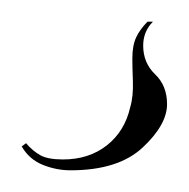

<svg xmlns="http://www.w3.org/2000/svg" viewBox="-20 -20 174 177"><path d="M116 0H121Q112 9 112 22Q112 38 123 48.5Q134 59 134 76Q134 95 111.5 116Q89 137 45 137Q32 137 19.5 132Q7 127 0 115L4 112Q10 119 17 123Q24 127 38 127Q62 127 78.5 114Q95 101 100 79Q103 69 102.5 55Q102 41 102 34Q102 22 105.5 14.5Q109 7 116 0Z"/></svg>

Font: Ballet
Style: Regular
Weight: 400
Designer: Maximiliano R. Sproviero
Foundry: Omnibus-Type
Version: Version 1.100